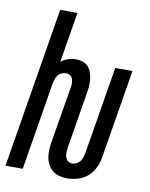

<svg xmlns="http://www.w3.org/2000/svg" viewBox="-92 -797 676 866"><g transform="rotate(10 246.0 -363.5)"><path d="M275 8Q257 8 239.5 3.5Q222 -1 209 -11.5Q196 -22 187.5 -37.5Q179 -53 176 -70.5Q173 -88 174 -106.5Q175 -125 178 -143L221 -400Q223 -410 222.5 -420Q222 -430 218.5 -439Q215 -448 207 -453Q199 -458 189 -458Q179 -458 169.5 -454Q160 -450 153.5 -442.5Q147 -435 143.5 -425.5Q140 -416 138 -407L71 0H-8L113 -735H192L154 -504Q168 -516 186.5 -522Q205 -528 222 -528Q238 -528 253 -523Q268 -518 278 -507Q288 -496 293 -481.5Q298 -467 300 -452Q302 -437 301 -420.5Q300 -404 297 -388L255 -132Q253 -120 252.5 -108.5Q252 -97 255 -86.5Q258 -76 266 -69Q274 -62 286 -62Q296 -62 306 -67Q316 -72 322.5 -81Q329 -90 332 -100Q335 -110 337 -120L403 -520H482L414 -108Q410 -85 398.5 -62Q387 -39 367.5 -22.5Q348 -6 323.5 1Q299 8 275 8Z"/></g></svg>

Font: Iosevka Algr
Style: Italic
Weight: 400
Italic angle: -9°
Monospace: yes
Designer: Belleve Invis
Foundry: Belleve Invis
Version: Version 26.0.2; ttfautohint (v1.8.3)